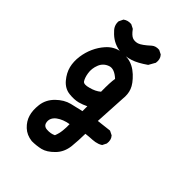

<svg xmlns="http://www.w3.org/2000/svg" viewBox="-227 -728 953 953"><g transform="rotate(45 250.0 -251.0)"><path d="M182.1 132.8Q144 128.4 119.1 105Q94.2 81.5 85.4 51.8Q76.2 22 81.1 -19Q86.4 -61.5 119.1 -93.8Q151.4 -125.5 188.5 -134.8Q221.7 -142.6 254.9 -150.4V-184.6Q232.9 -173.8 211.4 -168Q185.1 -161.1 150.4 -165Q132.3 -167 116.9 -175.8Q101.6 -184.6 89.4 -199.2Q64.9 -228.5 56.6 -261.2Q52.7 -277.3 52 -294.7Q51.3 -312 53.7 -330.1Q58.6 -365.7 72.8 -397Q86.9 -428.2 108.9 -453.1Q116.2 -461.4 124.3 -468.3Q132.3 -475.1 141.4 -480.2Q150.4 -485.4 159.7 -488.8Q188 -499 227.5 -494.1Q267.1 -488.8 301.8 -456.5Q335.9 -424.3 346.2 -396.5Q351.6 -382.8 353 -366.9Q354.5 -351.1 352.5 -334.5L343.3 -169.9L418.5 -178.7H419.9L421.4 -178.2L440.9 -168.5L441.9 -168L442.9 -167Q446.8 -162.6 449.5 -157.5Q452.1 -152.3 453.4 -147Q454.6 -141.6 454.8 -135.5Q455.1 -129.4 454.1 -123V-122.1L453.6 -121.6L443.8 -102.1L442.9 -100.1L441.4 -99.6Q434.1 -94.7 425.8 -91.8Q417.5 -88.9 408.7 -87.2Q399.9 -85.4 390.6 -85Q367.7 -84 344.7 -81.1Q344.2 -34.2 339.8 9.3Q334.5 57.1 303.7 87.9Q273.4 118.7 243.7 126Q214.4 132.8 182.6 132.8ZM242.7 30.8Q251.5 9.3 253.9 -14.2Q256.3 -36.1 255.4 -59.6Q216.3 -53.2 190.4 -34.2Q164.6 -14.6 167.5 12.2Q168.5 21 171.9 26.6Q175.3 32.2 181.2 35.4Q187 38.6 195.8 39.1Q222.7 41 242.7 30.8ZM196.8 -256.8Q231.4 -265.6 252 -283.7Q251 -349.6 256.3 -377.9Q219.2 -412.1 190.9 -402.3Q175.8 -397 165.3 -387.2Q154.8 -377.4 148.9 -362.8Q136.7 -332.5 141.6 -302.7Q144 -287.6 147.9 -276.9Q151.9 -266.1 156.7 -259.3Q166 -248 196.8 -256.8ZM170.9 -493.2Q122.1 -501.5 87.4 -540Q64.5 -561.5 66.4 -591.3V-592.3L66.9 -593.3L76.7 -613.8L77.1 -615.2L78.6 -616.2Q95.7 -628.9 119.6 -627H120.6L121.6 -626.5L141.1 -616.7L142.6 -615.7L143.6 -614.7Q162.6 -588.9 178.2 -583Q193.4 -577.6 211.9 -583Q231.4 -589.4 268.6 -623.5Q284.2 -636.7 308.1 -634.8H309.1L310.1 -634.3L329.6 -624.5L330.6 -624L331.5 -623Q347.2 -605.5 342.8 -578.1V-577.1L341.8 -576.2L324.2 -544.9L323.7 -543.9L322.8 -543Q301.8 -528.3 283 -518.1Q264.2 -507.8 247.1 -502.4Q212.9 -491.2 171.4 -493.2Z"/></g></svg>

Font: NaikaiFont
Style: SemiBold
Weight: 600
Version: Version 1.89